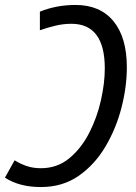

<svg xmlns="http://www.w3.org/2000/svg" viewBox="-41 -744 548 775"><path d="M264 -724Q187 -724 120 -697V-622Q152 -633 183.5 -640.5Q215 -648 247 -648Q382 -648 382 -468Q382 -409 366.5 -339.5Q351 -270 319 -207.5Q287 -145 238.5 -105Q190 -65 124 -65Q92 -65 66 -74Q40 -83 18 -97L-21 -27Q37 11 124 11Q212 11 277 -34.5Q342 -80 385 -153Q428 -226 449.5 -310Q471 -394 471 -472Q471 -593 417 -658.5Q363 -724 264 -724Z"/></svg>

Font: Noto Sans UI SemiCondensed
Style: Italic
Weight: 400
Width: 4
Italic angle: -12°
Designer: Monotype Design Team
Foundry: Monotype Imaging Inc.
Version: Version 1.901